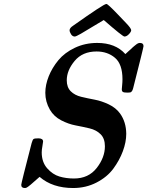

<svg xmlns="http://www.w3.org/2000/svg" viewBox="-20 -924 742 966"><path d="M86.9 5.9Q86.9 -2 139.2 -204.1Q144 -221.2 148.9 -224.6Q153.8 -228 172.9 -228Q196.8 -228 196.8 -211.9Q196.8 -208 193.4 -189Q189.9 -169.9 189.9 -157.2Q189.9 -108.4 217.5 -77.1Q245.1 -45.9 279.1 -35.9Q313 -25.9 352.1 -25.9Q425.3 -25.9 466.6 -78.9Q507.8 -131.8 507.8 -188Q507.8 -227.1 486.3 -248.5Q464.8 -270 430.9 -278.1Q397 -286.1 360.6 -293Q324.2 -299.8 287.6 -318.8Q251 -337.9 231 -372.1Q208 -412.1 208 -457Q208 -497.1 225.1 -540Q242.2 -583 273.7 -621.1Q305.2 -659.2 356.7 -683.6Q408.2 -708 469.2 -708Q561 -708 610.8 -651.9Q616.7 -657.7 624.8 -664.8Q632.8 -671.9 637.5 -676Q642.1 -680.2 647 -685.1Q651.9 -689.9 655.5 -692.4Q659.2 -694.8 662.6 -698Q666 -701.2 668.5 -702.6Q670.9 -704.1 673.8 -705.6Q676.8 -707 679 -707.5Q681.2 -708 684.1 -708Q702.1 -708 702.1 -691.9Q702.1 -685.1 649.9 -480Q647 -468.8 643.1 -464.4Q639.2 -460 635.5 -459Q631.8 -458 623 -458H621.1Q604 -458 598.4 -461.4Q592.8 -464.8 592.8 -475.1Q592.8 -478 594.5 -494.6Q596.2 -511.2 596.2 -524.9Q596.2 -601.1 558.6 -633.1Q521 -665 465.8 -665Q395 -665 355.5 -617.4Q315.9 -569.8 315.9 -520Q315.9 -484.9 335.9 -464.8Q356 -444.8 388.4 -437Q420.9 -429.2 456.1 -422.6Q491.2 -416 527.1 -398.9Q563 -381.8 584 -353Q614.7 -310.1 615.2 -251Q615.2 -209 598.1 -163.1Q581.1 -117.2 550 -75.2Q519 -33.2 465.6 -5.6Q412.1 22 348.1 22Q244.1 22 179.2 -34.2Q123 16.6 113.8 20Q109.9 22 105 22Q86.9 22 86.9 5.9ZM330.1 -772Q330.1 -783.2 348.1 -794.9Q502 -903.8 514.2 -903.8H516.1Q522.9 -903.8 574.2 -850.1Q598.1 -825.2 614.3 -808.1Q640.1 -781.2 640.1 -772Q640.1 -764.2 628.7 -752.2Q617.2 -740.2 606 -740.2Q597.2 -740.2 502 -823.2Q481.9 -812 446.5 -790Q411.1 -768.1 386.7 -754.2Q362.3 -740.2 356 -740.2Q344.7 -740.2 337.4 -751.7Q330.1 -763.2 330.1 -772Z"/></svg>

Font: CMU Serif
Style: BoldItalic
Weight: 700
Italic angle: -14.04°
Version: Version 0.7.0